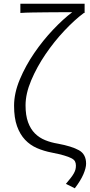

<svg xmlns="http://www.w3.org/2000/svg" viewBox="-20 -815 488 1037"><path d="M336 178Q352 159 362.5 145.5Q373 132 379 121Q385 110 387.5 100.5Q390 91 390 79Q390 66 385 56.5Q380 47 365.5 39.5Q351 32 325.5 24.5Q300 17 259 9Q217 1 180 -15Q143 -31 115.5 -60Q88 -89 72 -133.5Q56 -178 56 -244Q56 -312 87 -386Q118 -460 165 -528.5Q212 -597 267 -655Q322 -713 370 -749Q344 -749 307.5 -749Q271 -749 231.5 -748.5Q192 -748 154.5 -747.5Q117 -747 90 -745V-795H437V-745H433Q383 -708 327.5 -649Q272 -590 225.5 -521.5Q179 -453 148.5 -381Q118 -309 118 -246Q118 -192 131.5 -155Q145 -118 168.5 -94.5Q192 -71 224 -58Q256 -45 293 -39Q368 -25 406.5 -3.5Q445 18 445 69Q445 92 430.5 126Q416 160 384 202Z"/></svg>

Font: Kinto Sans Light
Style: Regular
Weight: 300
Designer: Authors: Ryoko NISHIZUKA  (kana & ideographs); Paul D. Hunt (Latin, Greek & Cyrillic); Wenlong ZHANG  (bopomofo); Sandol
Foundry: Adobe Systems Incorporated, ookami Inc.
Version: Version 0.001